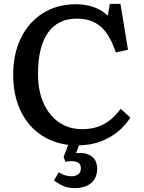

<svg xmlns="http://www.w3.org/2000/svg" viewBox="-20 -736 743 990"><path d="M364 234Q326 234 297.5 219Q269 204 259 194L283 152Q314 173 349 173Q369 173 383 163Q397 153 397 132Q397 95 349 95Q331 95 317 98L308 73L332 11Q246 0 182 -47Q118 -94 83 -171.5Q48 -249 48 -350Q48 -459 88.5 -541Q129 -623 202 -668.5Q275 -714 372 -714Q474 -714 536 -655L546 -716H601L640 -479L577 -466Q546 -559 498.5 -599.5Q451 -640 377 -640Q278 -640 227 -567Q176 -494 176 -356Q176 -266 205.5 -202Q235 -138 286 -104Q337 -70 403 -70Q468 -70 516.5 -96.5Q565 -123 602 -175L652 -130Q614 -68 546.5 -29Q479 10 398 13Q394 13 387 14L372 54Q422 48 451.5 69.5Q481 91 481 134Q481 180 451 207Q421 234 364 234Z"/></svg>

Font: Literata 12pt Medium
Style: Regular
Weight: 500
Designer: Latin by Veronika Burian and Jose Scaglione. Greek by Irene Vlachou. Cyrillic by Vera Evstafieva.
Foundry: TypeTogether
Version: Version 3.002